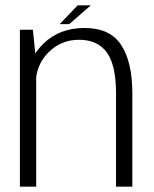

<svg xmlns="http://www.w3.org/2000/svg" viewBox="-20 -704 580 724"><path d="M55 0H116.5V-469L104 -592H55ZM417.5 0H479V-352Q479 -470 437 -534.2Q395 -598.5 299 -598.5Q205.5 -598.5 145.5 -541Q85.5 -483.5 85.5 -414L114.5 -386Q114.5 -457.5 162 -505.8Q209.5 -554 278 -554Q348 -554 382.8 -506.2Q417.5 -458.5 417.5 -352.5ZM205 -613H241L322.5 -684H273Z"/></svg>

Font: Anybody UltraCondensed Thin Light
Style: Regular
Weight: 300
Version: Version 1.111